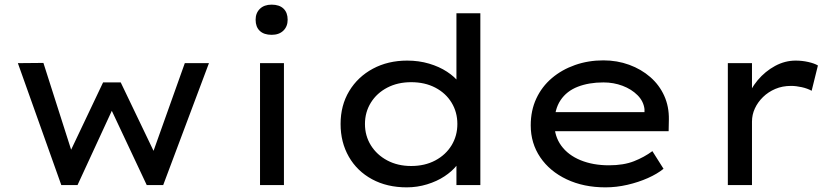

<svg xmlns="http://www.w3.org/2000/svg" viewBox="-20 -797 3615 827"><path d="M244 0 57 -525 167 -526 296 -122 273 -124 424 -442H500L653 -123L632 -121L776 -525H880L683 0H612L437 -372L488 -377L314 0Z M1100 0V-525H1203V0ZM1150 -647Q1117 -647 1099 -664Q1081 -681 1081 -712Q1081 -741 1099.5 -759Q1118 -777 1150 -777Q1183 -777 1201 -760Q1219 -743 1219 -712Q1219 -683 1200.5 -665Q1182 -647 1150 -647Z M1732 10Q1647 10 1582.5 -25Q1518 -60 1482.5 -122Q1447 -184 1447 -263Q1447 -343 1484 -404.5Q1521 -466 1586 -501Q1651 -536 1734 -536Q1784 -536 1828 -523Q1872 -510 1905.5 -488Q1939 -466 1957.5 -441Q1976 -416 1976 -391L1946 -389V-740H2049V0H1946V-136L1966 -132Q1966 -108 1946.5 -83.5Q1927 -59 1894.5 -37.5Q1862 -16 1819.5 -3Q1777 10 1732 10ZM1751 -82Q1810 -82 1855 -106Q1900 -130 1925 -171Q1950 -212 1950 -263Q1950 -314 1925 -355Q1900 -396 1855 -419.5Q1810 -443 1751 -443Q1693 -443 1648 -419.5Q1603 -396 1577.5 -355Q1552 -314 1552 -263Q1552 -212 1577.5 -171Q1603 -130 1648 -106Q1693 -82 1751 -82Z M2588 10Q2494 10 2421 -24.5Q2348 -59 2307 -119.5Q2266 -180 2266 -257Q2266 -321 2290 -372.5Q2314 -424 2357 -460.5Q2400 -497 2457 -517Q2514 -537 2579 -537Q2638 -537 2690 -518Q2742 -499 2781 -465Q2820 -431 2841 -384.5Q2862 -338 2861 -282L2860 -232H2353L2330 -314H2771L2756 -303V-327Q2752 -361 2726 -387Q2700 -413 2661.5 -427.5Q2623 -442 2579 -442Q2517 -442 2469 -423.5Q2421 -405 2394.5 -365.5Q2368 -326 2368 -264Q2368 -210 2397.5 -169.5Q2427 -129 2480.5 -107Q2534 -85 2603 -85Q2666 -85 2710.5 -102.5Q2755 -120 2790 -146L2838 -70Q2811 -48 2770.5 -30Q2730 -12 2682.5 -1Q2635 10 2588 10Z M3115 0V-525H3219V-345L3198 -366Q3211 -413 3243.5 -451.5Q3276 -490 3318.5 -513Q3361 -536 3407 -536Q3435 -536 3461.5 -530Q3488 -524 3503 -515L3476 -406Q3458 -416 3433.5 -421.5Q3409 -427 3387 -427Q3350 -427 3319.5 -414Q3289 -401 3266.5 -379Q3244 -357 3231.5 -330Q3219 -303 3219 -273V0Z"/></svg>

Font: Lexend Giga
Style: Regular
Weight: 400
Designer: Bonnie Shaver-Troup, Thomas Jockin
Foundry: Lexend
Version: Version 1.007